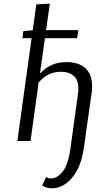

<svg xmlns="http://www.w3.org/2000/svg" viewBox="-20 -772 551 1051"><path d="M402 -563H226L199 -372H201Q202 -372 217.5 -387Q233 -402 265 -417Q297 -432 346 -432Q410 -432 447 -399Q484 -366 484 -301Q484 -293 484 -284.5Q484 -276 482 -267L439 38Q428 114 400.5 163Q373 212 337 235.5Q301 259 266 259Q234 259 211 243L232 197Q246 205 261 205Q290 205 320 171Q350 137 364 53Q364 53 364.5 49Q365 45 366 39V38L406 -252Q409 -270 409 -286Q409 -335 383.5 -357Q358 -379 315 -379Q275 -379 248 -365Q221 -351 207 -336.5Q193 -322 193 -322L192 -324L147 0H75L153 -563H102L108 -602L159 -606L179 -748L253 -752L232 -607H409Z"/></svg>

Font: Arsenal SC
Style: Italic
Weight: 400
Italic angle: -9.10001°
Designer: Andrij Shevchenko
Foundry: Stairsfor
Version: Version 2.001; ttfautohint (v1.8.4.7-5d5b)